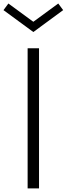

<svg xmlns="http://www.w3.org/2000/svg" viewBox="-70 -1051 373 1071"><path d="M147.7 0V-781.8H84.1V0ZM282.3 -994.5 255 -1031.4 115.9 -929.5 -23.2 -1031.4 -50.5 -994.5 115.9 -872.3Z"/></svg>

Font: Spartan MB
Style: Regular
Weight: 212
Designer: Matt Bailey, Mirko Velimirovic
Foundry: Matt Bailey
Version: Version 1.005